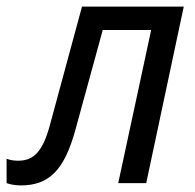

<svg xmlns="http://www.w3.org/2000/svg" viewBox="-64 -556 593 583"><path d="M-1 7C84 7 131 -38 165 -162L248 -465H395L295 0H380L494 -536H185L88 -178C65 -91 35 -68 -9 -68C-22 -68 -34 -70 -44 -74V0C-36 3 -20 7 -1 7Z"/></svg>

Font: Noto Sans SemiCondensed
Style: Italic
Weight: 400
Width: 4
Italic angle: -12°
Designer: Monotype Design Team
Foundry: Monotype Imaging Inc.
Version: Version 2.013